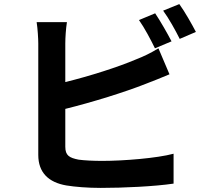

<svg xmlns="http://www.w3.org/2000/svg" viewBox="-20 -875 1040 938"><path d="M818 -673C799 -710 763 -773 738 -810L659 -777C686 -739 717 -680 737 -639ZM299 -343C429 -375 590 -425 691 -465C724 -477 769 -496 808 -512L754 -639C715 -615 681 -599 645 -585C556 -547 417 -503 299 -474V-663C299 -691 302 -736 307 -767H159C164 -736 167 -685 167 -663V-118C167 -32 217 16 304 31C347 38 407 43 472 43C582 43 734 36 828 22V-124C746 -102 584 -89 480 -89C435 -89 394 -91 364 -95C319 -104 299 -115 299 -158ZM777 -823C805 -785 837 -727 858 -685L937 -719C919 -754 883 -818 856 -855Z"/></svg>

Font: Noto Sans Mono CJK JP Bold
Style: Regular
Weight: 700
Designer: Ryoko NISHIZUKA (kana & ideographs); Paul D. Hunt (Latin, Greek & Cyrillic); Wenlong ZHANG (bopomofo); Sandoll Communica
Foundry: Adobe Systems Incorporated
Version: Version 1.004;PS 1.004;hotconv 1.0.82;makeotf.lib2.5.63406